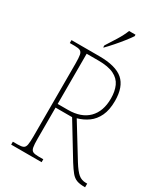

<svg xmlns="http://www.w3.org/2000/svg" viewBox="-223 -1033 996 1136"><g transform="rotate(30 275.0 -465.5)"><path d="M45 0V-20H79Q104 -20 116 -26Q128 -32 131.5 -51Q135 -70 135 -108V-606Q135 -645 131.5 -663.5Q128 -682 116 -688Q104 -694 79 -694H45V-714H234Q348 -714 398 -670.5Q448 -627 448 -531Q448 -469 428.5 -428Q409 -387 376 -363.5Q343 -340 303 -329L440 -106Q468 -61 489.5 -43Q511 -25 541 -25H550V0H547Q512 0 491.5 -8Q471 -16 454.5 -36Q438 -56 416 -91L276 -321H163V-108Q163 -70 166.5 -51Q170 -32 182 -26Q194 -20 219 -20H253V0ZM233 -346Q323 -346 371.5 -394.5Q420 -443 420 -531Q420 -580 404 -615.5Q388 -651 349.5 -670Q311 -689 243 -689H163V-346ZM229 -784Q251 -818 275.5 -857.5Q300 -897 313 -931H357V-921Q346 -904 324 -876Q302 -848 277 -819.5Q252 -791 232 -771H229Z"/></g></svg>

Font: Noto Serif Hebrew SemiCondensed Thin
Style: Regular
Weight: 100
Width: 4
Designer: Monotype Design Team
Foundry: Monotype Imaging Inc.
Version: Version 2.004; ttfautohint (v1.8.4.7-5d5b)